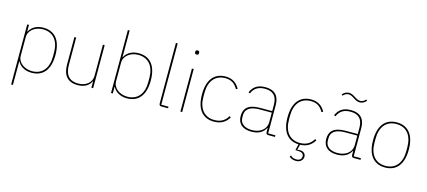

<svg xmlns="http://www.w3.org/2000/svg" viewBox="-66 -1359 4852 2181"><g transform="rotate(15 2360.0 -269.0)"><path d="M105 200H126V-78H129C150 -34 204 12 293 12C426 12 505 -77 505 -253C505 -429 426 -518 293 -518C204 -518 150 -472 129 -428H126V-506H105ZM293 -7C205 -7 126 -62 126 -143V-363C126 -444 205 -499 293 -499C414 -499 482 -414 482 -277V-229C482 -92 414 -7 293 -7Z M995 0H1016V-506H995V-144C995 -52 919 -7 836 -7C737 -7 681 -62 681 -185V-506H660V-181C660 -55 721 12 834 12C925 12 974 -31 992 -76H995Z M1226 0H1247V-78H1250C1271 -34 1325 12 1414 12C1547 12 1626 -77 1626 -253C1626 -429 1547 -518 1414 -518C1325 -518 1271 -472 1250 -428H1247V-740H1226ZM1414 -7C1326 -7 1247 -62 1247 -143V-363C1247 -444 1326 -499 1414 -499C1535 -499 1603 -414 1603 -277V-229C1603 -92 1535 -7 1414 -7Z M1897 0V-19H1812V-740H1791V-29C1791 -9 1800 0 1820 0Z M2052 -673C2069 -673 2075 -683 2075 -694V-701C2075 -712 2069 -722 2052 -722C2035 -722 2029 -712 2029 -701V-694C2029 -683 2035 -673 2052 -673ZM2042 0H2063V-506H2042Z M2438 12C2526 12 2579 -27 2612 -84L2596 -95C2564 -40 2516 -7 2438 -7C2318 -7 2251 -93 2251 -229V-277C2251 -413 2318 -499 2438 -499C2510 -499 2553 -467 2585 -409L2603 -418C2572 -478 2518 -518 2438 -518C2306 -518 2228 -428 2228 -253C2228 -78 2306 12 2438 12Z M3154 0V-19H3069V-352C3069 -459 3014 -518 2904 -518C2810 -518 2761 -477 2733 -412L2751 -404C2779 -470 2828 -499 2904 -499C2998 -499 3048 -453 3048 -349V-275H2906C2761 -275 2716 -214 2716 -130C2716 -39 2775 12 2879 12C2972 12 3020 -29 3045 -77H3048V-29C3048 -9 3057 0 3077 0ZM2879 -7C2797 -7 2739 -45 2739 -115V-145C2739 -212 2788 -257 2907 -257H3048V-148C3048 -54 2969 -7 2879 -7Z M3444 -518C3312 -518 3234 -428 3234 -253C3234 -82 3308 8 3434 12L3417 84L3454 86C3499 88 3515 107 3515 132C3515 166 3490 184 3454 184C3424 184 3400 174 3386 157L3373 170C3385 187 3416 202 3454 202C3505 202 3536 169 3536 131C3536 95 3508 72 3469 72C3460 72 3448 73 3439 75L3437 73L3452 12C3535 10 3586 -29 3618 -84L3602 -95C3570 -40 3522 -7 3444 -7C3324 -7 3257 -93 3257 -229V-277C3257 -413 3324 -499 3444 -499C3516 -499 3559 -467 3591 -409L3609 -418C3578 -478 3524 -518 3444 -518Z M3981 -628C4009 -628 4035 -640 4059 -667L4047 -679C4026 -657 4006 -646 3982 -646C3963 -646 3945 -653 3916 -672C3882 -694 3862 -702 3839 -702C3811 -702 3785 -690 3761 -663L3773 -651C3794 -673 3814 -684 3838 -684C3857 -684 3875 -677 3904 -658C3938 -636 3958 -628 3981 -628ZM4160 0V-19H4075V-352C4075 -459 4020 -518 3910 -518C3816 -518 3767 -477 3739 -412L3757 -404C3785 -470 3834 -499 3910 -499C4004 -499 4054 -453 4054 -349V-275H3912C3767 -275 3722 -214 3722 -130C3722 -39 3781 12 3885 12C3978 12 4026 -29 4051 -77H4054V-29C4054 -9 4063 0 4083 0ZM3885 -7C3803 -7 3745 -45 3745 -115V-145C3745 -212 3794 -257 3913 -257H4054V-148C4054 -54 3975 -7 3885 -7Z M4450 12C4582 12 4660 -78 4660 -253C4660 -428 4582 -518 4450 -518C4318 -518 4240 -428 4240 -253C4240 -78 4318 12 4450 12ZM4450 -7C4330 -7 4263 -93 4263 -229V-277C4263 -413 4330 -499 4450 -499C4570 -499 4637 -413 4637 -277V-229C4637 -93 4570 -7 4450 -7Z"/></g></svg>

Font: IBM Plex Sans Thai Looped Thin
Style: Regular
Weight: 100
Designer: Mike Abbink, Paul van der Laan, Pieter van Rosmalen, Ben Mitchell, Mark Frömberg
Foundry: Bold Monday
Version: Version 1.1